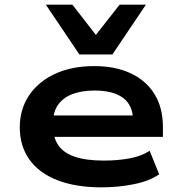

<svg xmlns="http://www.w3.org/2000/svg" viewBox="-20 -795 777 825"><path d="M416 10Q305 10 226 -21Q147 -52 106 -110Q65 -168 65 -248Q65 -324 103.5 -383Q142 -442 214 -476.5Q286 -511 386 -511Q475 -511 541.5 -480Q608 -449 644 -390.5Q680 -332 680 -249V-207H181V-299H574L552 -277Q551 -344 508 -375Q465 -406 387 -406Q332 -406 292 -391Q252 -376 230 -345.5Q208 -315 208 -269V-254Q208 -204 230.5 -171Q253 -138 301.5 -121.5Q350 -105 427 -105Q486 -105 537 -114.5Q588 -124 623 -147L664 -46Q622 -17 555.5 -3.5Q489 10 416 10ZM321 -561 177 -775H291L392 -645L494 -775H607L463 -561Z"/></svg>

Font: Nunito Sans 7pt Expanded
Style: Bold
Weight: 700
Width: 7
Designer: Vernon Adams
Foundry: Vernon Adams
Version: Version 3.101;gftools[0.9.27]